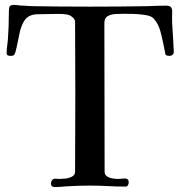

<svg xmlns="http://www.w3.org/2000/svg" viewBox="-20 -754 730 780"><path d="M686 -543Q686 -536 681 -531.5Q676 -527 669 -527Q665 -527 659.5 -528Q654 -529 652 -533Q652 -534 649.5 -546.5Q647 -559 643.5 -576Q640 -593 636.5 -608Q633 -623 631 -629Q627 -643 620.5 -655.5Q614 -668 604 -679Q595 -689 570.5 -693Q546 -697 520.5 -697.5Q495 -698 482 -698Q468 -698 449.5 -697Q431 -696 417.5 -688.5Q404 -681 404 -660Q404 -509 404.5 -358Q405 -207 405 -56Q405 -44 415 -37.5Q425 -31 438 -29Q451 -27 460 -27Q467 -27 473.5 -28Q480 -29 487 -29Q503 -29 503 -13Q503 -8 500 -2Q497 4 490 4Q455 4 419 2Q383 0 347 0Q298 0 250 3Q238 4 226 5Q214 6 203 6Q187 6 187 -8Q187 -16 191.5 -22Q196 -28 205 -28Q209 -28 212.5 -27.5Q216 -27 220 -27Q230 -27 245 -28.5Q260 -30 272.5 -36.5Q285 -43 285 -56Q285 -135 285.5 -213.5Q286 -292 286 -371Q286 -445 285.5 -518.5Q285 -592 285 -665Q285 -676 273.5 -685Q262 -694 252 -695Q235 -698 216.5 -697.5Q198 -697 181 -697Q151 -697 128.5 -696Q106 -695 90.5 -683Q75 -671 64 -637Q61 -628 56.5 -604.5Q52 -581 47 -559.5Q42 -538 39 -533Q36 -529 32.5 -528Q29 -527 24 -527Q16 -527 11.5 -529Q7 -531 7 -540Q7 -553 9 -566Q11 -579 12 -592Q14 -620 15 -648Q16 -676 16 -704Q16 -716 18 -725Q20 -734 36 -734Q46 -734 55.5 -732.5Q65 -731 75 -731Q83 -730 91.5 -730Q100 -730 108 -729Q164 -728 226.5 -727.5Q289 -727 346 -727Q402 -727 464 -727.5Q526 -728 581 -729Q600 -730 618.5 -730.5Q637 -731 656 -731Q671 -731 675.5 -723.5Q680 -716 679.5 -705Q679 -694 679 -683Q679 -658 681 -633.5Q683 -609 684 -584Q684 -574 685 -564Q686 -554 686 -543Z"/></svg>

Font: Kaisei HarunoUmi Medium
Style: Regular
Weight: 500
Designer: Font-Kai, 金井和夫
Foundry: KAZUO KANAI
Version: Version 5.003